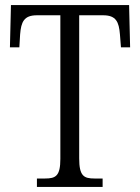

<svg xmlns="http://www.w3.org/2000/svg" viewBox="-20 -734 551 754"><path d="M125 0H383V-33H351C309 -33 291 -43 291 -112V-674H385C436 -674 447 -648 451 -599L455 -548H491L487 -714H23L19 -548H56L59 -599C63 -648 74 -674 125 -674H217V-110C217 -43 199 -33 157 -33H125Z"/></svg>

Font: Noto Serif Armenian Condensed Light
Style: Regular
Weight: 300
Width: 3
Designer: Monotype Design Team
Foundry: Monotype Imaging Inc.
Version: Version 2.008